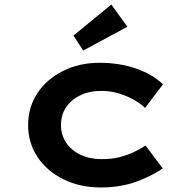

<svg xmlns="http://www.w3.org/2000/svg" viewBox="-20 -817 833 847"><path d="M424 10Q333 10 260 -26Q187 -62 145.5 -124.5Q104 -187 104 -265Q104 -344 145 -406Q186 -468 258 -504Q330 -540 419 -540Q506 -540 579 -515Q652 -490 699 -445L620 -341Q598 -362 566.5 -379Q535 -396 500 -406Q465 -416 429 -416Q374 -416 334 -396.5Q294 -377 271.5 -343.5Q249 -310 249 -265Q249 -222 272 -187.5Q295 -153 336 -134Q377 -115 429 -115Q473 -115 508 -124Q543 -133 571 -146.5Q599 -160 622 -175L698 -74Q647 -39 578.5 -14.5Q510 10 424 10ZM347 -594 304 -660 471 -797 542 -699Z"/></svg>

Font: Lexend Peta SemiBold
Style: Regular
Weight: 600
Designer: Bonnie Shaver-Troup, Thomas Jockin
Foundry: Lexend
Version: Version 1.007